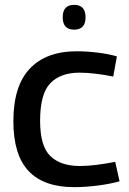

<svg xmlns="http://www.w3.org/2000/svg" viewBox="-20 -760 532 790"><path d="M35 -261Q35 -406 102.5 -477.5Q170 -549 296 -549Q337 -549 382 -543.5Q427 -538 461 -528L446 -445Q412 -452 375 -456.5Q338 -461 307 -461Q229 -461 187 -417.5Q145 -374 145 -263Q145 -158 187.5 -117.5Q230 -77 308 -77Q342 -77 380 -82Q418 -87 454 -94L472 -14Q433 -3 382 3.5Q331 10 285 10Q160 10 97.5 -56.5Q35 -123 35 -261ZM285 -638Q238 -638 238 -689Q238 -740 285 -740Q332 -740 332 -689Q332 -638 285 -638Z"/></svg>

Font: Georama Medium
Style: Regular
Weight: 500
Designer: Jean-Baptiste Levee
Foundry: Production Type
Version: Version 1.000